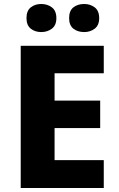

<svg xmlns="http://www.w3.org/2000/svg" viewBox="-20 -944 595 964"><path d="M501 0H84V-714H501V-576H254V-439H483V-301H254V-140H501ZM113 -853Q113 -890 134.5 -907Q156 -924 187 -924Q218 -924 240.5 -907Q263 -890 263 -853Q263 -817 240.5 -800Q218 -783 187 -783Q156 -783 134.5 -800Q113 -817 113 -853ZM327 -853Q327 -890 348.5 -907Q370 -924 403 -924Q433 -924 455.5 -907Q478 -890 478 -853Q478 -817 455.5 -800Q433 -783 403 -783Q370 -783 348.5 -800Q327 -817 327 -853Z"/></svg>

Font: Noto Sans Kannada ExtraBold
Style: Regular
Weight: 800
Designer: Jelle Bosma - Monotype Design Team
Foundry: Monotype Imaging Inc.
Version: Version 2.005; ttfautohint (v1.8.4.7-5d5b)